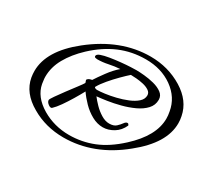

<svg xmlns="http://www.w3.org/2000/svg" viewBox="-111 -748 1012 923"><g transform="rotate(30 395.0 -286.5)"><path d="M320 -13Q221 -13 141 -60Q57 -108 43 -186Q40 -204 40 -221Q40 -333 173 -439Q325 -560 490 -560Q588 -560 668 -511Q746 -463 761 -386Q763 -376 764 -367Q765 -358 765 -348Q765 -238 634 -133Q561 -73 482 -43Q403 -13 320 -13ZM337 -37Q407 -37 471 -62.5Q535 -88 599 -147Q704 -243 704 -339Q704 -348 703 -357.5Q702 -367 700 -377Q688 -448 625 -493Q563 -537 477 -537Q400 -537 333 -508.5Q266 -480 205 -423Q155 -376 127 -326Q99 -276 99 -223Q99 -213 100.5 -204Q102 -195 103 -185Q115 -120 187 -77Q255 -37 337 -37ZM203 -110Q196 -103 182.5 -113Q169 -123 169 -134Q169 -139 184 -160.5Q199 -182 219.5 -209.5Q240 -237 258 -260.5Q276 -284 281 -293L276 -308Q280 -315 287.5 -318Q295 -321 302 -322Q316 -344 341 -378Q366 -412 393 -435Q363 -433 332.5 -426.5Q302 -420 273 -420Q269 -420 263 -421.5Q257 -423 257 -429Q257 -439 275 -445.5Q293 -452 321 -456.5Q349 -461 378.5 -464Q408 -467 431.5 -468Q455 -469 463 -469Q480 -469 507 -466.5Q534 -464 561.5 -457Q589 -450 608 -436Q627 -422 627 -399Q627 -369 606.5 -347Q586 -325 553.5 -310Q521 -295 484.5 -285.5Q448 -276 414.5 -271Q381 -266 359 -264Q371 -248 390 -228.5Q409 -209 432 -195Q455 -181 477 -181Q502 -181 515 -193Q528 -205 536 -216.5Q544 -228 553 -228Q557 -228 559 -224.5Q561 -221 562 -219Q547 -185 518 -167.5Q489 -150 459 -150Q428 -150 398 -166.5Q368 -183 343.5 -208Q319 -233 302 -258Q288 -232 270.5 -203Q253 -174 235.5 -149Q218 -124 203 -110ZM346 -292Q361 -292 388 -295.5Q415 -299 446 -306.5Q477 -314 505 -325.5Q533 -337 551 -353Q569 -369 569 -390Q569 -405 555 -414.5Q541 -424 521 -428.5Q501 -433 481.5 -434.5Q462 -436 451 -436Q435 -422 411 -398Q387 -374 365 -348Q343 -322 332 -302Q332 -301 331.5 -301Q331 -301 331 -300Q331 -296 336.5 -294Q342 -292 346 -292Z"/></g></svg>

Font: Corinthia
Style: Bold
Weight: 700
Designer: Robert E. Leuschke
Foundry: Robert E. Leuschke
Version: Version 1.013; ttfautohint (v1.8.3)